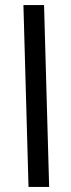

<svg xmlns="http://www.w3.org/2000/svg" viewBox="-20 -734 278 754"><path d="M92 0 72 -714H153L173 0Z"/></svg>

Font: Noto IKEA Arabic
Style: Regular
Weight: 400
Designer: Monotype Design Team
Foundry: Monotype Imaging Inc.
Version: Version 1.200